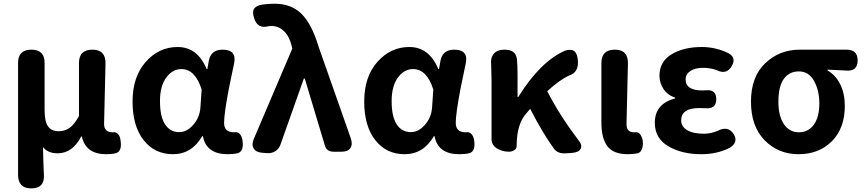

<svg xmlns="http://www.w3.org/2000/svg" viewBox="-20 -832 4736 1053"><path d="M79.1 127V-487.3Q79.1 -559.6 152.3 -559.6Q224.6 -559.6 224.6 -487.3V-228.5Q224.6 -166 243.2 -139.2Q261.7 -112.3 302.7 -112.3Q335.9 -112.3 361.8 -130.9Q387.7 -149.4 413.1 -195.3V-486.3Q413.1 -559.6 487.3 -559.6Q560.5 -559.6 558.6 -482.4Q550.8 -167 550.8 -152.3Q550.8 -106.4 598.6 -106.4H600.6Q616.2 -109.4 627.4 -96.7Q638.7 -84 640.6 -65.4Q651.4 -2.9 616.2 7.8Q595.7 13.7 561.5 13.7Q450.2 13.7 428.7 -84H425.8Q377.9 8.8 295.9 8.8Q242.2 8.8 215.8 -25.4Q217.8 72.3 220.7 124Q226.6 201.2 151.4 201.2Q79.1 201.2 79.1 127Z M1234.4 -341.8Q1209 -208 1209 -158.2Q1209 -106.4 1263.7 -106.4H1265.6Q1283.2 -110.4 1294.9 -97.2Q1306.6 -84 1309.6 -64.5Q1319.3 -3.9 1285.2 7.8Q1261.7 13.7 1228.5 13.7Q1111.3 13.7 1092.8 -85H1088.9Q1031.2 13.7 928.7 13.7Q828.1 13.7 767.6 -63.5Q707 -140.6 707 -275.4Q707 -411.1 779.3 -492.7Q851.6 -574.2 954.1 -574.2Q1063.5 -574.2 1113.3 -453.1H1117.2L1125 -498Q1136.7 -559.6 1200.2 -559.6Q1280.3 -559.6 1263.7 -483.4Q1258.8 -460.9 1249 -413.1Q1239.3 -365.2 1234.4 -341.8ZM894.5 -410.2Q857.4 -363.3 857.4 -277.3Q857.4 -192.4 885.3 -149.9Q913.1 -107.4 962.9 -107.4Q1004.9 -107.4 1040 -147.5Q1075.2 -187.5 1079.1 -242.2L1085.9 -340.8Q1050.8 -453.1 974.6 -453.1Q927.7 -453.1 894.5 -410.2Z M1853.5 0H1808.6Q1771.5 0 1761.7 -34.2L1651.4 -401.4H1646.5L1518.6 -40Q1510.7 -16.6 1490.7 -3.4Q1470.7 9.8 1445.3 7.8L1418 5.9Q1383.8 2.9 1371.1 -18.1Q1358.4 -39.1 1372.1 -70.3L1583 -565.4L1579.1 -582Q1566.4 -633.8 1537.1 -661.6Q1507.8 -689.5 1468.8 -689.5Q1458 -689.5 1454.1 -688.5Q1390.6 -670.9 1373 -735.4Q1364.3 -761.7 1370.6 -778.3Q1377 -794.9 1403.3 -803.7Q1439.5 -811.5 1486.3 -811.5Q1578.1 -811.5 1634.3 -755.4Q1690.4 -699.2 1727.5 -575.2L1904.3 -72.3Q1915 -39.1 1901.4 -19.5Q1887.7 0 1853.5 0Z M2504.9 -341.8Q2479.5 -208 2479.5 -158.2Q2479.5 -106.4 2534.2 -106.4H2536.1Q2553.7 -110.4 2565.4 -97.2Q2577.1 -84 2580.1 -64.5Q2589.8 -3.9 2555.7 7.8Q2532.2 13.7 2499 13.7Q2381.8 13.7 2363.3 -85H2359.4Q2301.8 13.7 2199.2 13.7Q2098.6 13.7 2038.1 -63.5Q1977.5 -140.6 1977.5 -275.4Q1977.5 -411.1 2049.8 -492.7Q2122.1 -574.2 2224.6 -574.2Q2334 -574.2 2383.8 -453.1H2387.7L2395.5 -498Q2407.2 -559.6 2470.7 -559.6Q2550.8 -559.6 2534.2 -483.4Q2529.3 -460.9 2519.5 -413.1Q2509.8 -365.2 2504.9 -341.8ZM2165 -410.2Q2127.9 -363.3 2127.9 -277.3Q2127.9 -192.4 2155.8 -149.9Q2183.6 -107.4 2233.4 -107.4Q2275.4 -107.4 2310.5 -147.5Q2345.7 -187.5 2349.6 -242.2L2356.4 -340.8Q2321.3 -453.1 2245.1 -453.1Q2198.2 -453.1 2165 -410.2Z M2675.8 -69.3V-392.6Q2675.8 -414.1 2673.8 -474.6Q2668.9 -514.6 2688 -537.1Q2707 -559.6 2746.1 -559.6Q2777.3 -559.6 2794.4 -547.4Q2811.5 -535.2 2815.4 -505.9Q2818.4 -466.8 2818.4 -422.9V-299.8H2822.3Q2943.4 -495.1 3080.1 -554.7Q3114.3 -564.5 3130.4 -550.8Q3146.5 -537.1 3149.4 -500Q3154.3 -434.6 3101.6 -418Q3048.8 -393.6 2981.4 -332Q3047.9 -201.2 3151.4 -64.5Q3174.8 -37.1 3165 -16.6Q3155.3 3.9 3115.2 6.8L3083 8.8Q3040 11.7 3019.5 -14.6Q2956.1 -101.6 2887.7 -235.4L2868.2 -211.9Q2813.5 -153.3 2813.5 -32.2V-30.3Q2813.5 -16.6 2800.3 -8.3Q2787.1 0 2771.5 0Q2733.4 0 2704.6 -18.6Q2675.8 -37.1 2675.8 -69.3Z M3278.3 -159.2V-486.3Q3278.3 -559.6 3352.5 -559.6Q3425.8 -559.6 3423.8 -482.4Q3416 -167 3416 -152.3Q3416 -127 3426.8 -116.7Q3437.5 -106.4 3460.9 -106.4H3462.9Q3485.4 -110.4 3497.6 -84.5Q3509.8 -58.6 3504.4 -28.3Q3499 2 3477.5 8.8Q3455.1 13.7 3422.9 13.7Q3343.8 13.7 3311 -30.3Q3278.3 -74.2 3278.3 -159.2Z M3826.2 13.7Q3719.7 13.7 3645.5 -29.8Q3571.3 -73.2 3571.3 -158.2Q3571.3 -263.7 3682.6 -292V-296.9Q3641.6 -309.6 3619.1 -343.8Q3596.7 -377.9 3596.7 -416Q3596.7 -494.1 3663.1 -534.2Q3729.5 -574.2 3829.1 -574.2Q3904.3 -574.2 3973.6 -541Q4020.5 -516.6 3993.2 -469.7Q3964.8 -419.9 3911.1 -447.3Q3876 -460 3835.9 -460Q3793 -460 3766.6 -442.9Q3740.2 -425.8 3740.2 -396.5Q3740.2 -335.9 3832 -335.9Q3845.7 -335.9 3852.5 -336.9Q3908.2 -341.8 3908.2 -288.1Q3908.2 -234.4 3852.5 -238.3Q3845.7 -238.3 3833 -238.8Q3820.3 -239.3 3814.5 -239.3Q3715.8 -239.3 3715.8 -171.9Q3715.8 -137.7 3748.5 -118.2Q3781.2 -98.6 3841.8 -98.6Q3877.9 -98.6 3916 -114.3Q3972.7 -144.5 4003.9 -96.7Q4031.2 -51.8 3982.4 -21.5Q3913.1 13.7 3826.2 13.7Z M4366.2 -559.6H4623Q4683.6 -559.6 4683.6 -501Q4683.6 -437.5 4616.2 -445.3Q4549.8 -449.2 4518.6 -450.2V-445.3Q4563.5 -419.9 4588.4 -369.1Q4613.3 -318.4 4613.3 -251Q4613.3 -128.9 4542.5 -57.6Q4471.7 13.7 4359.4 13.7Q4248 13.7 4173.3 -63Q4098.6 -139.6 4098.6 -274.4Q4098.6 -411.1 4176.8 -485.4Q4254.9 -559.6 4366.2 -559.6ZM4473.6 -264.6Q4473.6 -335 4444.8 -387.7Q4416 -440.4 4361.3 -440.4Q4308.6 -440.4 4278.8 -399.4Q4249 -358.4 4249 -274.4Q4249 -195.3 4279.3 -150.9Q4309.6 -106.4 4361.3 -106.4Q4413.1 -106.4 4443.4 -148.4Q4473.6 -190.4 4473.6 -264.6Z"/></svg>

Font: GenSenMaruGothic TW TTF Bold
Style: Regular
Weight: 700
Version: Version 1.301